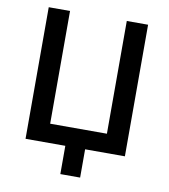

<svg xmlns="http://www.w3.org/2000/svg" viewBox="-91 -775 882 1003"><g transform="rotate(10 349.5 -274.0)"><path d="M297 150V0H86V-698H199V-100H500V-698H613V0H402V150Z"/></g></svg>

Font: IBM Plex Sans Medm
Style: Regular
Weight: 500
Designer: Mike Abbink, Paul van der Laan, Pieter van Rosmalen
Foundry: Bold Monday
Version: Version 3.005